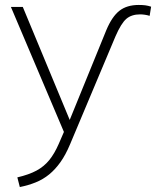

<svg xmlns="http://www.w3.org/2000/svg" viewBox="-20 -528 630 775"><path d="M60 227 50 188Q97 177 127.5 160.5Q158 144 179 118Q200 92 217 53L243 -7L242 14L24 -500H72L273 -16H250L409 -406Q432 -461 462 -484.5Q492 -508 540 -508Q556 -508 567 -506.5Q578 -505 590 -501L584 -464Q575 -467 564.5 -468.5Q554 -470 546 -470Q511 -470 490 -452Q469 -434 446 -381L263 54Q245 97 224 126.5Q203 156 178.5 176Q154 196 124.5 208Q95 220 60 227Z"/></svg>

Font: Mulish ExtraLight ExtraLight
Style: Regular
Weight: 250
Version: Version 3.603